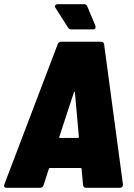

<svg xmlns="http://www.w3.org/2000/svg" viewBox="-20 -900 644 920"><path d="M378 -13 371 -91Q370 -95 366 -95H220Q215 -95 214 -91L189 -13Q185 0 171 0H12Q4 0 1 -4.5Q-2 -9 1 -17L256 -687Q261 -700 273 -700H465Q477 -700 479 -687L569 -17V-15Q569 0 554 0H393Q380 0 378 -13ZM268 -239H352Q358 -239 358 -244L339 -457Q339 -461 337 -461Q335 -461 334 -457L264 -244Q262 -239 268 -239ZM438 -770Q438 -759 424 -759H322Q311 -759 306 -768L246 -862Q243 -867 243 -870Q243 -874 247 -877Q251 -880 257 -880H382Q394 -880 398 -870L437 -777Q438 -774 438 -770Z"/></svg>

Font: Barlow Semi Condensed Black
Style: Italic
Weight: 900
Width: 4
Italic angle: -7°
Designer: Jeremy Tribby
Foundry: Tribby Type
Version: Version 1.408